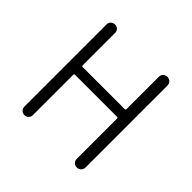

<svg xmlns="http://www.w3.org/2000/svg" viewBox="-139 -649 778 778"><g transform="rotate(45 250.0 -260.0)"><path d="M75.2 -24.4V-496.1Q75.2 -505.9 82.5 -512.7Q89.8 -519.5 100.1 -519.5Q110.4 -519.5 117.2 -512.7Q124 -505.9 124 -496.1V-309.6Q124 -304.7 128.9 -304.7H370.1Q375 -304.7 375 -309.6V-495.1Q375 -505.9 382.3 -512.7Q389.6 -519.5 399.9 -519.5Q410.2 -519.5 417.5 -512.7Q424.8 -505.9 424.8 -495.1V-25.4Q424.8 -14.6 417.5 -7.3Q410.2 0 399.9 0Q389.6 0 382.3 -6.8Q375 -13.7 375 -25.4V-255.9Q375 -260.7 370.1 -260.7H128.9Q124 -260.7 124 -255.9V-24.4Q124 -14.6 117.2 -7.3Q110.4 0 100.1 0Q89.8 0 82.5 -6.8Q75.2 -13.7 75.2 -24.4Z"/></g></svg>

Font: Rounded-L Mgen+ 1m light
Style: Regular
Weight: 200
Designer: [Source Han Sans]
Ryoko NISHIZUKA  (kana & ideographs); Paul D. Hunt (Latin, Greek & Cyrillic); Wenlong ZHANG  (bopomofo
Version: Version 1.059.20150602